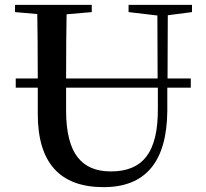

<svg xmlns="http://www.w3.org/2000/svg" viewBox="-20 -755 849 793"><path d="M408 18C581 18 669 -87 671 -296V-393H768V-431H672L673 -692L773 -705V-735H511V-705L630 -691L631 -431H253C253 -550 254 -638 255 -696L359 -705V-735H42V-705L134 -697C135 -638 136 -549 136 -431H45V-393H136V-284C136 -83 227 18 408 18ZM438 -47C377 -47 332 -66 302 -104C269 -145 253 -210 253 -299V-393H632V-310C633 -217 617 -150 584 -108C553 -67 504 -47 438 -47Z"/></svg>

Font: AllPunType SemiBold
Style: Regular
Weight: 600
Version: 1.0